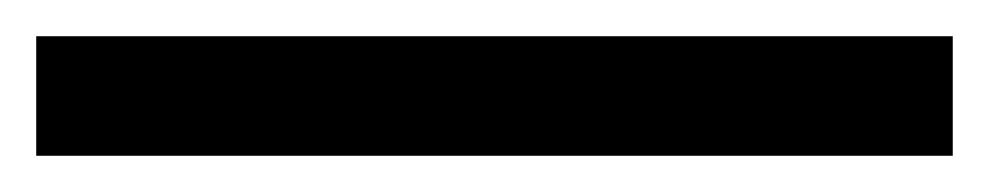

<svg xmlns="http://www.w3.org/2000/svg" viewBox="-23 -846 546 106"><path d="M503 -760V-826H-3V-760Z"/></svg>

Font: Noto Sans Bhaiksuki
Style: Regular
Weight: 400
Designer: Monotype Design Team
Foundry: Monotype Imaging Inc.
Version: Version 2.002